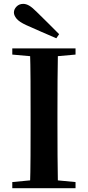

<svg xmlns="http://www.w3.org/2000/svg" viewBox="-20 -997 466 1017"><path d="M293.2 -816 278.3 -794.3Q238 -811.1 198.2 -828.9Q158.4 -846.7 118.4 -864.2Q81.4 -881.2 67.5 -898.4Q53.7 -915.6 53.7 -930.5Q53.7 -948.1 67.7 -962.3Q81.6 -976.5 103.1 -976.5Q118.5 -976.5 135 -966.9Q151.5 -957.3 175.7 -932.7Q203.9 -905.6 233.5 -875.8Q263 -846.1 293.2 -816ZM45.1 0V-32.6L198.2 -47.3H226L380.1 -32.6V0ZM138.6 0Q141.4 -85.2 141.7 -171.8Q142.1 -258.5 142.1 -346.1V-393.6Q142.1 -481.3 141.7 -567.7Q141.4 -654.1 138.6 -740.5H287Q285.3 -655.6 284.8 -568.4Q284.3 -481.3 284.3 -393.6V-346.9Q284.3 -259.9 284.8 -173.3Q285.3 -86.6 287 0ZM45.1 -707.9V-740.5H380.1V-707.9L226 -694.2H198.2Z"/></svg>

Font: Early Summer Mincho VF
Style: Regular
Weight: 250
Designer: GuiWonder
Version: Version 1.002